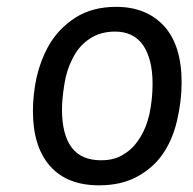

<svg xmlns="http://www.w3.org/2000/svg" viewBox="-20 -522 563 561"><path d="M319.3 -502Q249 -502 199.2 -469.7Q148.4 -436.5 120.1 -384.8Q98.6 -345.7 86.9 -295.9Q76.2 -246.1 76.2 -197.3Q76.2 -93.8 126 -37.1Q175.8 19.5 269.5 19.5Q333 19.5 378.9 -4.9Q424.8 -29.3 453.1 -68.4Q483.4 -110.4 497.1 -168.9Q510.7 -226.6 510.7 -281.2Q510.7 -389.6 459 -446.3Q407.2 -502 319.3 -502ZM316.4 -429.7Q370.1 -429.7 398.4 -389.6Q425.8 -348.6 425.8 -277.3Q425.8 -233.4 417 -190.4Q407.2 -146.5 386.7 -116.2Q369.1 -87.9 341.8 -71.3Q315.4 -53.7 275.4 -53.7Q217.8 -53.7 189.5 -90.8Q161.1 -128.9 161.1 -202.1Q161.1 -232.4 168 -275.4Q174.8 -318.4 191.4 -349.6Q209 -386.7 241.2 -408.2Q272.5 -429.7 316.4 -429.7Z"/></svg>

Font: cl
Style: Italic
Weight: 400
Designer: Mitja Miklavcic
Version: Version 7.504; 2011; Build 1022